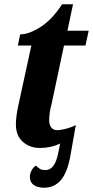

<svg xmlns="http://www.w3.org/2000/svg" viewBox="-20 -679 433 894"><path d="M119 145Q119 129 127 114.5Q135 100 147 92Q158 103 167 108Q176 113 191 113Q213 113 227.5 94.5Q242 76 250 39L260 -11Q218 10 166 10Q119 10 86.5 -18.5Q54 -47 54 -100Q54 -137 66 -191L126 -467H63L74 -519Q115 -519 169 -553.5Q223 -588 269 -659H320L294 -536H393L378 -467H278L220 -194Q209 -154 209 -119Q209 -97 219 -85Q229 -73 246 -73Q264 -73 291 -80.5Q318 -88 333 -97L308 45Q294 124 263.5 159.5Q233 195 186 195Q154 195 136.5 182Q119 169 119 145Z"/></svg>

Font: Noto Serif CondExtraBold
Style: Italic
Weight: 800
Width: 3
Italic angle: -12°
Designer: Monotype Design Team
Foundry: Monotype Imaging Inc.
Version: Version 1.001